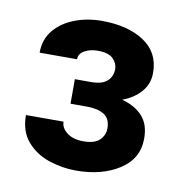

<svg xmlns="http://www.w3.org/2000/svg" viewBox="-55 -770 482 501"><g transform="rotate(10 186.5 -519.0)"><path d="M133.3 -489.7V-554.7H176.8Q205.1 -554.7 218.8 -566.9Q232.4 -579.1 232.4 -599.1Q232.4 -613.3 220.7 -625.7Q209 -638.2 179.7 -638.2Q159.2 -638.2 144.5 -629.9Q129.9 -621.6 129.9 -606.9H30.8Q30.8 -642.6 51.3 -667Q71.8 -691.4 105 -704.1Q138.2 -716.8 176.8 -716.8Q245.6 -716.8 288.6 -688.5Q331.5 -660.2 331.5 -606.4Q331.5 -577.1 313.2 -555.9Q294.9 -534.7 264.2 -523.4Q298.8 -514.2 318.6 -492.7Q338.4 -471.2 338.4 -433.6Q338.4 -379.9 292 -350.1Q245.6 -320.3 176.8 -320.3Q141.1 -320.3 105.7 -332Q70.3 -343.8 47.1 -370.4Q23.9 -397 23.9 -440.4H123.5Q123.5 -423.8 139.6 -411.4Q155.8 -398.9 183.1 -398.9Q212.9 -398.9 226.1 -411.9Q239.3 -424.8 239.3 -442.9Q239.3 -468.8 222.4 -479.2Q205.6 -489.7 176.8 -489.7Z"/></g></svg>

Font: Vazirmatn RD FD
Style: Bold
Weight: 700
Designer: Saber Rastikerdar
Foundry: Saber Rastikerdar
Version: Version 33.003